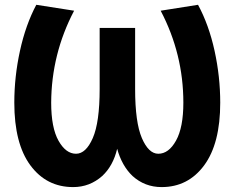

<svg xmlns="http://www.w3.org/2000/svg" viewBox="-20 -762 968 793"><path d="M463.9 -147.5Q447.3 -77.1 402.3 -35.2Q350.6 10.7 282.2 10.7Q171.9 10.7 105.5 -79.1Q39.1 -168.9 39.1 -337.9Q39.1 -445.3 62.5 -552.2Q85.9 -659.2 129.9 -742.2L286.1 -717.8Q192.4 -539.1 191.4 -337.9Q191.4 -234.4 221.7 -180.7Q252 -127 293.9 -127Q335 -127 363.3 -191.9Q391.6 -256.8 391.6 -394.5V-646.5H538.1V-394.5Q538.1 -256.8 565.9 -191.9Q593.8 -127 633.8 -127Q676.8 -127 707 -181.2Q737.3 -235.4 737.3 -337.9Q737.3 -539.1 643.6 -717.8L797.9 -742.2Q842.8 -659.2 866.2 -552.2Q889.6 -445.3 889.6 -337.9Q889.6 -168.9 823.2 -79.1Q756.8 10.7 647.5 10.7Q578.1 10.7 527.3 -35.2Q483.4 -77.1 463.9 -147.5Z"/></svg>

Font: Gen Shin Gothic Bold
Style: Bold
Weight: 700
Designer: [Source Han Sans]
Ryoko NISHIZUKA  (kana & ideographs); Paul D. Hunt (Latin, Greek & Cyrillic); Wenlong ZHANG  (bopomofo
Version: Version 1.002.20150607